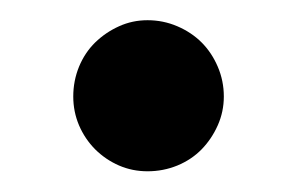

<svg xmlns="http://www.w3.org/2000/svg" viewBox="-20 -392 297 190"><path d="M52.5 -296.5Q52.5 -312 58.2 -326Q64 -340 74.2 -350Q84.5 -360 97.8 -366Q111 -372 126 -372Q141.5 -372 155.5 -366Q169.5 -360 179.5 -350Q189.5 -340 195.5 -326Q201.5 -312 201.5 -296.5Q201.5 -281.5 195.5 -268Q189.5 -254.5 179.5 -244.2Q169.5 -234 155.5 -228.2Q141.5 -222.5 126 -222.5Q111 -222.5 97.8 -228.2Q84.5 -234 74.2 -244.2Q64 -254.5 58.2 -268Q52.5 -281.5 52.5 -296.5Z"/></svg>

Font: Lato
Style: Italic
Weight: 400
Italic angle: -7°
Designer: Lukasz Dziedzic
Foundry: tyPoland Lukasz Dziedzic
Version: Version 2.007; 2014-02-27